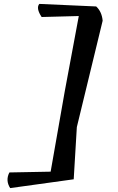

<svg xmlns="http://www.w3.org/2000/svg" viewBox="-20 -886 604 982"><path d="M373 -236 357 31 32 76Q7 37 28 -4L239 -8L311 -418L383 -804L193 -799Q163 -844 181 -866L472 -853Q501 -826 505 -780Z"/></svg>

Font: Tillana Medium
Style: Regular
Weight: 500
Designer: Lipi Raval (Devanagari, Latin), Jonny Pinhorn (Latin)
Foundry: Indian Type Foundry
Version: Version 2.003;PS 1.0;hotconv 1.0.79;makeotf.lib2.5.61930; tt